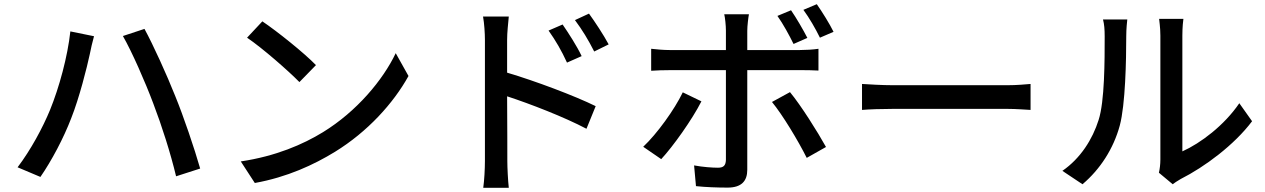

<svg xmlns="http://www.w3.org/2000/svg" viewBox="-20 -847 6040 917"><path d="M219 -322C184 -237 127 -131 64 -48L173 -2C227 -80 284 -188 320 -282C359 -380 395 -524 409 -589C413 -611 422 -649 429 -674L316 -697C303 -577 263 -430 219 -322ZM712 -353C753 -246 795 -114 821 -5L936 -42C909 -137 856 -293 817 -388C777 -489 711 -634 670 -709L567 -675C610 -600 673 -457 712 -353Z M1233 -745 1160 -667C1234 -617 1358 -508 1410 -455L1489 -536C1433 -594 1303 -698 1233 -745ZM1130 -76 1197 27C1352 -1 1479 -60 1580 -122C1736 -218 1859 -354 1931 -484L1870 -593C1809 -465 1684 -315 1523 -216C1427 -157 1297 -101 1130 -76Z M2667 -730 2600 -701C2634 -653 2662 -605 2688 -548L2758 -579C2736 -626 2694 -691 2667 -730ZM2793 -782 2726 -751C2761 -704 2789 -658 2818 -601L2887 -635C2863 -680 2820 -745 2793 -782ZM2296 -78C2296 -40 2293 15 2288 50H2410C2406 14 2403 -47 2403 -78C2403 -111 2403 -249 2402 -387C2512 -351 2675 -288 2781 -232L2825 -340C2726 -389 2534 -461 2402 -500C2402 -563 2402 -619 2402 -656C2402 -692 2407 -735 2410 -768H2287C2293 -735 2296 -688 2296 -656Z M3330 -363 3241 -406C3201 -323 3118 -208 3052 -146L3138 -87C3194 -147 3286 -276 3330 -363ZM3753 -407 3667 -360C3718 -298 3792 -175 3833 -93L3925 -145C3885 -217 3806 -343 3753 -407ZM3758 -798 3693 -771C3720 -733 3750 -678 3770 -637L3836 -666C3816 -705 3783 -762 3758 -798ZM3881 -827 3817 -800C3845 -762 3875 -710 3896 -667L3961 -695C3943 -732 3907 -790 3881 -827ZM3557 -779H3439C3443 -763 3447 -725 3447 -701V-608H3179C3148 -608 3118 -611 3090 -614V-509C3117 -511 3149 -512 3180 -512H3447V-83C3446 -56 3435 -46 3409 -46C3383 -46 3338 -49 3295 -57L3304 42C3349 47 3408 49 3455 49C3521 49 3549 18 3549 -36V-512H3801C3826 -512 3860 -512 3889 -510V-614C3863 -610 3826 -608 3800 -608H3549V-700C3549 -723 3554 -765 3557 -779Z M4097 -446V-322C4131 -325 4191 -327 4246 -327H4790C4834 -327 4880 -323 4902 -322V-446C4877 -444 4838 -440 4790 -440H4246C4192 -440 4130 -444 4097 -446Z M5515 -22 5581 33C5589 27 5601 18 5619 8C5734 -50 5875 -155 5960 -268L5899 -354C5827 -248 5714 -163 5627 -124V-677C5627 -718 5631 -751 5632 -757H5516C5516 -751 5522 -718 5522 -677V-85C5522 -62 5519 -39 5515 -22ZM5054 -31 5150 33C5235 -39 5298 -137 5328 -247C5355 -347 5359 -560 5359 -674C5359 -709 5363 -746 5364 -754H5248C5254 -731 5256 -707 5256 -673C5256 -558 5256 -363 5227 -274C5198 -182 5141 -91 5054 -31Z"/></svg>

Font: Source Han Sans JP Medium
Style: Regular
Weight: 500
Designer: Ryoko NISHIZUKA 西塚涼子 (kana, bopomofo & ideographs); Paul D. Hunt (Latin, Greek & Cyrillic); Sandoll Communications 산돌커뮤니
Foundry: Adobe
Version: Version 2.002;hotconv 1.0.116;makeotfexe 2.5.65601